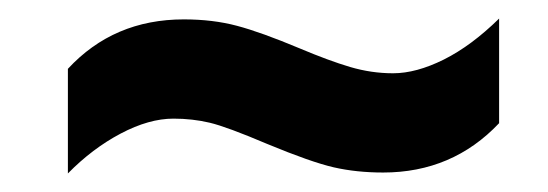

<svg xmlns="http://www.w3.org/2000/svg" viewBox="-20 -456 591 207"><path d="M167 -328.1Q140.6 -328.1 110.1 -312Q79.6 -295.9 53.2 -269V-381.8Q102.5 -435.1 178.2 -435.1Q209.5 -435.1 235.4 -428.2Q261.2 -421.4 303.2 -403.8Q334.5 -390.6 357.4 -383.8Q380.4 -377 403.8 -377Q428.7 -377 458.5 -391.8Q488.3 -406.7 518.1 -436V-323.2Q467.8 -270 393.1 -270Q364.3 -270 339.8 -275.6Q315.4 -281.2 268.1 -300.8Q224.6 -319.3 206.1 -323.7Q187.5 -328.1 167 -328.1Z"/></svg>

Font: CAA NEO Sans
Style: Bold Italic
Weight: 700
Italic angle: -12°
Version: Version 1.10